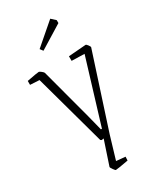

<svg xmlns="http://www.w3.org/2000/svg" viewBox="-209 -727 817 976"><g transform="rotate(-30 199.5 -239.5)"><path d="M147 148 194 7 182 9Q180 9 175 5L60 -413L6 -416V-439Q68 -451 77 -451Q81 -451 91 -443Q101 -435 102 -431L182 -131L205 -40H211L325 -414L250 -416V-443L352 -451Q356 -451 363.5 -441Q371 -431 371 -427L231 4L191 138L244 143L243 165Q177 177 168 177Q165 177 156 164.5Q147 152 147 148ZM139 -549 263 -656 288 -633V-616L152 -532Z"/></g></svg>

Font: Grenze ExtraLight
Style: Regular
Weight: 275
Designer: Renata Polastri
Foundry: Omnibus-Type
Version: Version 1.002; ttfautohint (v1.8)